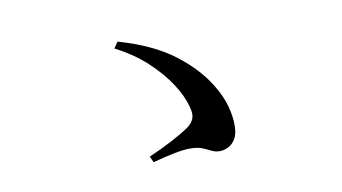

<svg xmlns="http://www.w3.org/2000/svg" viewBox="-51 -667 1101 619"><g transform="rotate(-10 500.0 -357.5)"><path d="M399 -177Q439 -194 474 -212.5Q509 -231 530 -245Q549 -258 555 -273Q561 -288 554 -312Q545 -348 518.5 -389Q492 -430 449 -470Q406 -510 347 -540L361 -560Q473 -528 541.5 -475.5Q610 -423 646 -362Q667 -327 676.5 -293.5Q686 -260 686 -228Q686 -202 677 -186Q668 -170 653.5 -162.5Q639 -155 625 -155Q610 -155 597.5 -161.5Q585 -168 570 -174Q555 -180 530 -180Q510 -180 479.5 -174Q449 -168 408 -157Z"/></g></svg>

Font: Early Summer Mincho SemiBold
Style: Regular
Weight: 600
Designer: GuiWonder
Version: Version 1.002